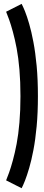

<svg xmlns="http://www.w3.org/2000/svg" viewBox="-20 -773 228 990"><path d="M91.5 197.5Q98.5 184.5 108.8 158.5Q119 132.5 130.5 93.5Q142 54.5 152.2 1.2Q162.5 -52 169 -121.8Q175.5 -191.5 175.5 -277Q175.5 -363.5 169 -433Q162.5 -502.5 152.2 -556.5Q142 -610.5 130.5 -650Q119 -689.5 108.8 -714.8Q98.5 -740 91.5 -753L11.5 -712.5Q17.5 -698 26.8 -672.5Q36 -647 46.2 -609.8Q56.5 -572.5 65.8 -524Q75 -475.5 80.2 -413.8Q85.5 -352 85.5 -277Q85.5 -203 80.2 -141.5Q75 -80 65.8 -31.5Q56.5 17 46.2 54.2Q36 91.5 26.8 117Q17.5 142.5 11.5 157Z"/></svg>

Font: Anybody ExtraCondensed Medium
Style: Regular
Weight: 500
Width: 2
Version: Version 1.113;gftools[0.9.25]